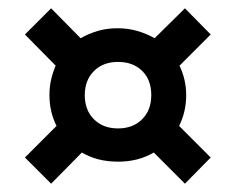

<svg xmlns="http://www.w3.org/2000/svg" viewBox="-20 -595 567 462"><path d="M264 -206Q214 -206 177 -228L103 -153L40 -216L116 -292Q99 -326 99 -366Q99 -386 103 -403.5Q107 -421 114 -437L40 -512L103 -575L174 -503Q193 -514 215 -520.5Q237 -527 263 -527Q288 -527 310.5 -520.5Q333 -514 352 -503L425 -575L487 -512L412 -437Q428 -403 428 -366Q428 -326 411 -292L487 -216L425 -153L350 -228Q313 -206 264 -206ZM264 -286Q300 -286 322 -308Q344 -330 344 -366Q344 -403 322 -424.5Q300 -446 264 -446Q228 -446 206 -424Q184 -402 184 -366Q184 -330 206 -308Q228 -286 264 -286Z"/></svg>

Font: Tilda Sans Semibold
Style: Regular
Weight: 600
Designer: ParaType Ltd
Foundry: ParaType Ltd
Version: Version 1.009